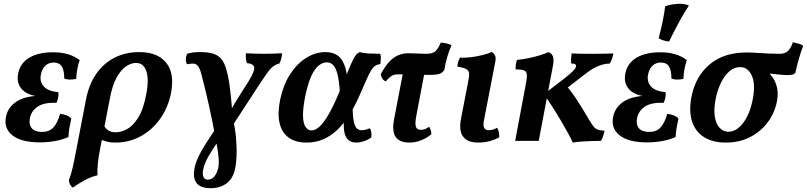

<svg xmlns="http://www.w3.org/2000/svg" viewBox="-20 -741 4245 1010"><path d="M190 8Q92 8 45 -29.5Q-2 -67 12 -129Q23 -180 70.5 -209Q118 -238 205 -238L209 -233Q135 -233 99.5 -267Q64 -301 76 -357Q88 -411 136 -438.5Q184 -466 259 -466Q303 -466 337 -456Q371 -446 399 -425Q391 -401 386.5 -377Q382 -353 381 -326Q368 -323 350.5 -322.5Q333 -322 318 -328Q318 -371 305 -391.5Q292 -412 263 -412Q236 -412 218.5 -395.5Q201 -379 195 -349Q188 -310 211 -285.5Q234 -261 287 -256Q289 -243 286 -227.5Q283 -212 277 -200Q212 -203 178 -180Q144 -157 137 -118Q131 -85 147.5 -66Q164 -47 200 -47Q239 -47 260.5 -70Q282 -93 296 -142Q312 -141 329 -134.5Q346 -128 355 -117Q350 -96 345.5 -70.5Q341 -45 340 -20Q305 -5 266.5 1.5Q228 8 190 8Z M363 246Q353 239 348 228.5Q343 218 342 206Q348 193 352.5 178Q357 163 363 137.5Q369 112 377 70L433 -221Q449 -300 488 -355Q527 -410 584.5 -438.5Q642 -467 712 -467Q810 -467 855 -410Q900 -353 879 -248Q863 -172 821 -114Q779 -56 719 -23.5Q659 9 587 9Q563 9 546.5 5Q530 1 508 -7L521 -89Q533 -67 548.5 -56Q564 -45 589 -45Q615 -45 646 -60.5Q677 -76 705.5 -119.5Q734 -163 749 -244Q759 -293 756.5 -330Q754 -367 739 -388.5Q724 -410 695 -410Q671 -410 644 -392.5Q617 -375 594 -334Q571 -293 558 -223L506 45Q498 85 494.5 120.5Q491 156 493 181Q461 188 426.5 206.5Q392 225 363 246Z M1088 249Q1034 249 1013.5 221.5Q993 194 1004 140Q1008 122 1015 104Q1022 86 1034.5 62.5Q1047 39 1067.5 7Q1088 -25 1118 -70L1133 -7Q1101 40 1078 79Q1055 118 1048 155Q1045 177 1050.5 190.5Q1056 204 1073 204Q1095 204 1109 185.5Q1123 167 1129 138Q1131 126 1131 109.5Q1131 93 1127 62Q1123 31 1112 -23Q1106 -59 1097.5 -100Q1089 -141 1079.5 -184.5Q1070 -228 1059.5 -271Q1049 -314 1039 -352Q1031 -382 1021 -394Q1011 -406 997.5 -406.5Q984 -407 964 -403Q957 -415 957.5 -430Q958 -445 964 -458Q979 -463 995 -465Q1011 -467 1033 -467Q1078 -467 1105 -457.5Q1132 -448 1148 -426Q1164 -404 1173 -366Q1181 -339 1186.5 -299.5Q1192 -260 1196.5 -215Q1201 -170 1203 -126Q1216 -73 1221 -21Q1226 31 1224.5 74.5Q1223 118 1217 145Q1206 199 1171.5 224Q1137 249 1088 249ZM1189 -58 1172 -124Q1194 -163 1215.5 -198.5Q1237 -234 1256 -264Q1275 -294 1288 -314Q1321 -368 1317 -387Q1313 -406 1279 -409Q1275 -419 1273.5 -433.5Q1272 -448 1274 -461Q1292 -460 1316.5 -459Q1341 -458 1367 -458Q1392 -458 1418.5 -459Q1445 -460 1464 -461Q1463 -446 1459.5 -432.5Q1456 -419 1450 -407Q1432 -403 1417.5 -392Q1403 -381 1388 -360.5Q1373 -340 1351 -307Z M1593 9Q1534 9 1498 -17.5Q1462 -44 1450.5 -94.5Q1439 -145 1454 -218Q1470 -294 1505.5 -349.5Q1541 -405 1590 -436Q1639 -467 1693 -467Q1732 -467 1758 -447.5Q1784 -428 1797 -383.5Q1810 -339 1808 -262L1768 -255Q1764 -315 1755.5 -349.5Q1747 -384 1733 -398.5Q1719 -413 1698 -413Q1679 -413 1658 -397.5Q1637 -382 1618.5 -343Q1600 -304 1585 -232Q1573 -169 1574 -130Q1575 -91 1587.5 -73Q1600 -55 1619 -55Q1639 -55 1660.5 -74.5Q1682 -94 1708.5 -139Q1735 -184 1768 -264Q1796 -331 1812 -370Q1828 -409 1838 -428.5Q1848 -448 1855.5 -455.5Q1863 -463 1873 -467Q1891 -461 1921.5 -459.5Q1952 -458 1980 -458Q1984 -448 1983.5 -433.5Q1983 -419 1981 -404Q1965 -402 1954 -395Q1943 -388 1932.5 -371Q1922 -354 1908 -322.5Q1894 -291 1872 -241Q1847 -183 1818 -137Q1789 -91 1755 -58.5Q1721 -26 1681 -8.5Q1641 9 1593 9ZM1853 9Q1825 9 1809.5 -7.5Q1794 -24 1790 -55Q1786 -86 1791 -129L1835 -189Q1835 -131 1841 -102.5Q1847 -74 1857.5 -65Q1868 -56 1882 -56Q1895 -56 1906 -59.5Q1917 -63 1926 -66Q1937 -47 1933 -18Q1916 -5 1894 2Q1872 9 1853 9Z M2009 -313Q1997 -318 1990.5 -329Q1984 -340 1983 -351Q2006 -393 2028 -416.5Q2050 -440 2075 -450.5Q2100 -461 2129 -461Q2152 -461 2176 -459.5Q2200 -458 2220 -458Q2253 -458 2268 -469.5Q2283 -481 2299 -517Q2314 -516 2329.5 -512.5Q2345 -509 2355 -503Q2342 -474 2332 -439Q2322 -404 2318 -375Q2310 -360 2294.5 -353.5Q2279 -347 2236 -347Q2212 -347 2183 -348Q2154 -349 2127 -349.5Q2100 -350 2079 -350Q2063 -350 2053 -347.5Q2043 -345 2033.5 -337Q2024 -329 2009 -313ZM2133 9Q2082 9 2061.5 -20.5Q2041 -50 2053 -114L2102 -369H2215L2170 -132Q2162 -89 2168 -73.5Q2174 -58 2194 -58Q2216 -58 2237 -74Q2249 -58 2249 -35Q2229 -17 2198 -4Q2167 9 2133 9Z M2495 9Q2440 9 2416.5 -22Q2393 -53 2405 -116L2444 -318Q2449 -342 2447.5 -356Q2446 -370 2432 -378Q2418 -386 2386 -390Q2387 -403 2390 -415Q2393 -427 2400 -438Q2427 -436 2460.5 -440.5Q2494 -445 2523 -452.5Q2552 -460 2566 -468Q2578 -462 2584 -449Q2590 -436 2585 -414L2527 -114Q2520 -82 2526.5 -69Q2533 -56 2551 -56Q2573 -56 2595 -69Q2601 -59 2604 -46Q2607 -33 2606 -19Q2589 -8 2559 0.5Q2529 9 2495 9Z M2993 9Q2984 -12 2966.5 -43.5Q2949 -75 2927.5 -111.5Q2906 -148 2883.5 -183Q2861 -218 2840 -245L2942 -323Q2977 -350 2993 -366Q3009 -382 3010 -391Q3012 -399 3006 -403Q3000 -407 2985 -407Q2983 -421 2984 -433.5Q2985 -446 2987 -460Q3006 -459 3027.5 -458.5Q3049 -458 3071 -458Q3093 -458 3113 -458Q3133 -458 3157.5 -458.5Q3182 -459 3207 -460Q3204 -446 3199.5 -432.5Q3195 -419 3188 -407Q3165 -406 3144.5 -400Q3124 -394 3102 -381.5Q3080 -369 3051 -346L2939 -259L2945 -307Q2981 -267 3011.5 -220.5Q3042 -174 3079 -111Q3094 -85 3104 -73.5Q3114 -62 3126.5 -58.5Q3139 -55 3160 -53Q3157 -38 3152.5 -24.5Q3148 -11 3141 0Q3117 0 3091 1Q3065 2 3040.5 3.5Q3016 5 2993 9ZM2690 0 2743 -282Q2752 -325 2751.5 -345Q2751 -365 2737.5 -370.5Q2724 -376 2692 -376Q2692 -389 2693.5 -402.5Q2695 -416 2700 -426Q2724 -428 2755 -434Q2786 -440 2816 -449Q2846 -458 2866 -467Q2883 -460 2888.5 -444Q2894 -428 2890 -402L2814 0Z M3384 8Q3286 8 3239 -29.5Q3192 -67 3206 -129Q3217 -180 3264.5 -209Q3312 -238 3399 -238L3403 -233Q3329 -233 3293.5 -267Q3258 -301 3270 -357Q3282 -411 3330 -438.5Q3378 -466 3453 -466Q3497 -466 3531 -456Q3565 -446 3593 -425Q3585 -401 3580.5 -377Q3576 -353 3575 -326Q3562 -323 3544.5 -322.5Q3527 -322 3512 -328Q3512 -371 3499 -391.5Q3486 -412 3457 -412Q3430 -412 3412.5 -395.5Q3395 -379 3389 -349Q3382 -310 3405 -285.5Q3428 -261 3481 -256Q3483 -243 3480 -227.5Q3477 -212 3471 -200Q3406 -203 3372 -180Q3338 -157 3331 -118Q3325 -85 3341.5 -66Q3358 -47 3394 -47Q3433 -47 3454.5 -70Q3476 -93 3490 -142Q3506 -141 3523 -134.5Q3540 -128 3549 -117Q3544 -96 3539.5 -70.5Q3535 -45 3534 -20Q3499 -5 3460.5 1.5Q3422 8 3384 8ZM3500 -523Q3468 -525 3445 -540Q3458 -590 3466.5 -631.5Q3475 -673 3479 -708Q3518 -721 3555 -721Q3584 -721 3604 -712Q3577 -671 3550 -621Q3523 -571 3500 -523Z M3798 9Q3727 9 3681.5 -21Q3636 -51 3619.5 -105.5Q3603 -160 3618 -235Q3640 -342 3714.5 -403.5Q3789 -465 3907 -465Q3930 -465 3960 -463Q3990 -461 4021.5 -459.5Q4053 -458 4082 -458Q4111 -458 4126.5 -474.5Q4142 -491 4151 -519Q4165 -515 4180 -511.5Q4195 -508 4205 -500Q4192 -466 4182 -430.5Q4172 -395 4164 -358Q4157 -350 4146 -348Q4135 -346 4123 -346Q4097 -346 4072 -349.5Q4047 -353 4006 -355L4004 -373Q4026 -359 4043 -336Q4060 -313 4067.5 -280Q4075 -247 4066 -203Q4054 -145 4018 -97Q3982 -49 3926 -20Q3870 9 3798 9ZM3811 -48Q3854 -48 3889.5 -94.5Q3925 -141 3940 -220Q3955 -300 3934.5 -344Q3914 -388 3873 -388Q3843 -388 3817.5 -366.5Q3792 -345 3773 -306.5Q3754 -268 3744 -217Q3734 -163 3740.5 -125.5Q3747 -88 3766 -68Q3785 -48 3811 -48Z"/></svg>

Font: Vollkorn SemiBold
Style: Italic
Weight: 600
Italic angle: -11°
Designer: Friedrich Althausen
Foundry: Friedrich Althausen
Version: Version 5.000